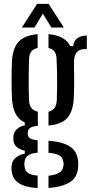

<svg xmlns="http://www.w3.org/2000/svg" viewBox="-20 -780 461 972"><path d="M170.5 172Q108 168.5 76 147.5Q44 126.5 39.5 88.5Q38.5 83 38 75.8Q37.5 68.5 38.5 62Q40 35 59 18.8Q78 2.5 105.5 -2V-17Q51.5 -29.5 48 -69.5Q47 -77 47.5 -81.2Q48 -85.5 48 -91Q49.5 -111.5 65.8 -126.5Q82 -141.5 105.5 -145V-160Q74 -174.5 58.8 -204.5Q43.5 -234.5 40.5 -281.5Q39.5 -310 39 -332.2Q38.5 -354.5 38.5 -375Q38.5 -395.5 39 -418.5Q39.5 -441.5 40.5 -470Q44.5 -537 74.8 -569.2Q105 -601.5 170.5 -607V-537Q148 -532.5 137.8 -518.5Q127.5 -504.5 127 -478Q126 -448 125.5 -411.2Q125 -374.5 125.2 -338.2Q125.5 -302 127 -273Q128 -246.5 139.5 -232.8Q151 -219 171.5 -214.5V-143Q144 -141 132.2 -132Q120.5 -123 120.5 -107.5Q120.5 -107 120.5 -105.5Q120.5 -104 120.5 -102.5Q120.5 -88 131.5 -80.2Q142.5 -72.5 170.5 -70V-7Q141.5 -5 124 5.5Q106.5 16 104.5 40Q103 45.5 103.2 51.8Q103.5 58 104.5 63.5Q107 87 124 97Q141 107 170.5 109ZM225.5 171.5V109.5Q257 106.5 277 96.2Q297 86 300.5 62Q302.5 55.5 302.2 49.8Q302 44 300 37.5Q297 13.5 276.8 4.8Q256.5 -4 225.5 -6.5V-67.5Q296 -62.5 333.2 -38.8Q370.5 -15 375.5 36Q376 42 376.2 50.5Q376.5 59 375.5 68Q370.5 122.5 329 145.2Q287.5 168 225.5 171.5ZM225.5 -144.5V-214.5Q245 -219.5 255.5 -232.8Q266 -246 267.5 -272.5Q269 -302.5 269.2 -338.2Q269.5 -374 268.8 -410.8Q268 -447.5 266.5 -480.5Q265.5 -505.5 256 -519Q246.5 -532.5 225.5 -537V-607Q309 -600.5 335.5 -546.5H350.5Q352.5 -572.5 371 -586.2Q389.5 -600 419.5 -600V-531.5H408Q383 -531.5 368.8 -515.2Q354.5 -499 354.5 -463V-437Q355.5 -406.5 355.5 -382.8Q355.5 -359 355.2 -335.5Q355 -312 353.5 -281.5Q349.5 -214.5 320.2 -182.2Q291 -150 225.5 -144.5ZM90.5 -640.5 168 -760.5H226L303.5 -640.5H240L197 -711L154.5 -640.5Z"/></svg>

Font: Big Shoulders Stencil Text Thin Medium
Style: Regular
Weight: 500
Version: Version 2.001